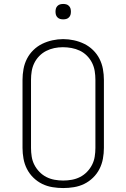

<svg xmlns="http://www.w3.org/2000/svg" viewBox="-20 -944 640 972"><path d="M300 8Q273 8 245.5 3.5Q218 -1 193.5 -13Q169 -25 149 -44.5Q129 -64 116.5 -88.5Q104 -113 99 -140.5Q94 -168 94 -195V-540Q94 -567 99 -594.5Q104 -622 116.5 -646.5Q129 -671 149 -690.5Q169 -710 193.5 -722Q218 -734 245.5 -740Q273 -746 300 -746Q327 -746 354.5 -740Q382 -734 406.5 -722Q431 -710 451 -690.5Q471 -671 483.5 -646.5Q496 -622 501 -594.5Q506 -567 506 -540V-195Q506 -168 501 -140.5Q496 -113 483.5 -88.5Q471 -64 451 -44.5Q431 -25 406.5 -13Q382 -1 354.5 3.5Q327 8 300 8ZM300 -30Q322 -30 344 -34Q366 -38 385.5 -48Q405 -58 420.5 -74Q436 -90 446 -109.5Q456 -129 459.5 -151Q463 -173 463 -195V-540Q463 -562 459.5 -584Q456 -606 446 -626Q436 -646 420 -662Q404 -678 384 -687.5Q364 -697 342 -701Q320 -705 298 -705Q276 -705 254.5 -700.5Q233 -696 213.5 -686Q194 -676 178.5 -660Q163 -644 153.5 -624.5Q144 -605 140.5 -583.5Q137 -562 137 -540V-195Q137 -173 140.5 -151Q144 -129 154 -109.5Q164 -90 179.5 -74Q195 -58 214.5 -48Q234 -38 256 -34Q278 -30 300 -30ZM300 -846Q292 -846 284.5 -848Q277 -850 271 -856Q265 -862 263 -869.5Q261 -877 261 -885Q261 -893 263 -900.5Q265 -908 271 -914Q277 -920 284.5 -922Q292 -924 300 -924Q308 -924 315.5 -922Q323 -920 329 -914Q335 -908 337 -900.5Q339 -893 339 -885Q339 -877 337 -869.5Q335 -862 329 -856Q323 -850 315.5 -848Q308 -846 300 -846Z"/></svg>

Font: Iosevka Curly Slab XLtEx
Style: Regular
Weight: 200
Width: 7
Monospace: yes
Designer: Belleve Invis
Foundry: Belleve Invis
Version: Version 11.1.0; ttfautohint (v1.8.3)